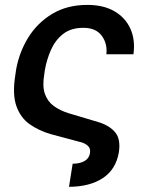

<svg xmlns="http://www.w3.org/2000/svg" viewBox="-20 -558 592 768"><path d="M256 189.3 270.6 96.9Q299 96.9 317.8 86.3Q336.6 75.6 339.8 55Q343.4 35.9 331.1 24.9Q318.9 13.8 299 9.6L182.2 -21.7Q136 -35.2 99.3 -60.7Q62.5 -86.3 45.6 -133.5Q28.8 -180.8 41.5 -259.2L44 -277Q56.1 -347.7 92.5 -407Q128.9 -466.3 188.6 -502.3Q248.2 -538.4 329.5 -538.4Q394.2 -538.4 438 -512.8Q481.9 -487.2 501.8 -442.6Q521.7 -398.1 513.8 -340.9H405.5Q410.2 -383.5 386.9 -415.1Q363.6 -446.7 313.6 -446.7Q263.8 -446.7 232.4 -422.1Q201 -397.4 183.9 -358.7Q166.9 -320 159.4 -277.7L157 -260.3Q148.8 -212.4 159.8 -181.8Q170.8 -151.3 195.7 -133.5Q220.5 -115.8 253.2 -105.5L377.1 -68.5Q419.7 -54.7 441.6 -27.5Q463.4 -0.4 455.3 51.8Q443.5 120 391.2 154.5Q338.8 188.9 256 189.3Z"/></svg>

Font: Inter UI Medium
Style: Italic
Weight: 500
Italic angle: 9.39999°
Designer: Rasmus Andersson
Foundry: rsms
Version: 3.2;8d6f07862